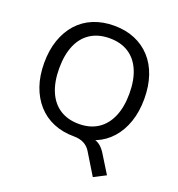

<svg xmlns="http://www.w3.org/2000/svg" viewBox="-159 -844 1090 1178"><g transform="rotate(20 385.5 -255.0)"><path d="M579 204 493 63Q477 37 450 23Q423 9 385 9L460 -22Q491 -22 513.5 -15Q536 -8 554 8.5Q572 25 589 54L657 164ZM386 9Q311 9 251 -16Q191 -41 148 -89Q105 -137 82 -203.5Q59 -270 59 -353Q59 -436 82 -502.5Q105 -569 147.5 -616.5Q190 -664 250.5 -689Q311 -714 386 -714Q461 -714 521 -689Q581 -664 624 -617Q667 -570 689.5 -503.5Q712 -437 712 -354Q712 -271 689 -204Q666 -137 623.5 -89Q581 -41 521 -16Q461 9 386 9ZM386 -73Q458 -73 509 -106Q560 -139 587.5 -202Q615 -265 615 -353Q615 -442 588 -504.5Q561 -567 510 -599.5Q459 -632 386 -632Q314 -632 262.5 -599.5Q211 -567 184 -504.5Q157 -442 157 -353Q157 -265 184 -202Q211 -139 262.5 -106Q314 -73 386 -73Z"/></g></svg>

Font: Nunito Sans 12pt Medium
Style: Regular
Weight: 500
Designer: Vernon Adams
Foundry: Vernon Adams
Version: Version 3.101;gftools[0.9.27]